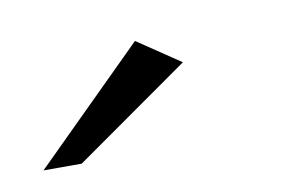

<svg xmlns="http://www.w3.org/2000/svg" viewBox="-32 -621 298 203"><g transform="rotate(-10 117.5 -519.0)"><path d="M2 -460 121 -578 167 -547 43 -460Z"/></g></svg>

Font: Genos Thin Medium
Style: Regular
Weight: 500
Version: Version 1.010